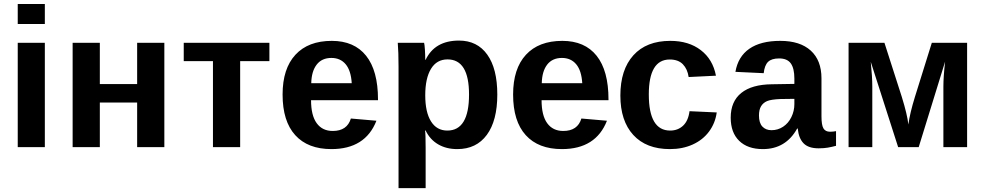

<svg xmlns="http://www.w3.org/2000/svg" viewBox="-20 -745 4986 972"><path d="M69.8 -623.5V-724.6H207V-623.5ZM69.8 0V-528.3H207V0Z M485.4 -528.3V-319.3H674.3V-528.3H812V0H674.3V-226.1H485.4V0H347.7V-528.3Z M910.2 -528.3H1343.8V-435.5H1195.8V0H1058.1V-435.5H910.2Z M1657.7 9.8Q1538.6 9.8 1474.6 -60.8Q1410.6 -131.3 1410.6 -266.6Q1410.6 -397.5 1475.6 -467.8Q1540.5 -538.1 1659.7 -538.1Q1773.4 -538.1 1833.5 -462.6Q1893.6 -387.2 1893.6 -241.7V-237.8H1554.7Q1554.7 -160.6 1583.3 -121.3Q1611.8 -82 1664.6 -82Q1737.3 -82 1756.3 -145L1885.7 -133.8Q1829.6 9.8 1657.7 9.8ZM1657.7 -451.7Q1609.4 -451.7 1583.3 -418Q1557.1 -384.3 1555.7 -323.7H1760.7Q1756.8 -387.7 1730 -419.7Q1703.1 -451.7 1657.7 -451.7Z M2497.6 -266.6Q2497.6 -134.3 2444.6 -62.3Q2391.6 9.8 2294.9 9.8Q2239.3 9.8 2198 -14.4Q2156.7 -38.6 2134.8 -84H2131.8Q2134.8 -69.3 2134.8 4.9V207.5H1997.6V-406.7Q1997.6 -481.4 1993.7 -528.3H2127Q2129.4 -519.5 2131.1 -493.7Q2132.8 -467.8 2132.8 -442.4H2134.8Q2181.2 -539.6 2303.7 -539.6Q2396 -539.6 2446.8 -468.5Q2497.6 -397.5 2497.6 -266.6ZM2354.5 -266.6Q2354.5 -444.3 2245.6 -444.3Q2190.9 -444.3 2161.9 -396.5Q2132.8 -348.6 2132.8 -262.7Q2132.8 -177.2 2161.9 -130.6Q2190.9 -84 2244.6 -84Q2354.5 -84 2354.5 -266.6Z M2824.7 9.8Q2705.6 9.8 2641.6 -60.8Q2577.6 -131.3 2577.6 -266.6Q2577.6 -397.5 2642.6 -467.8Q2707.5 -538.1 2826.7 -538.1Q2940.4 -538.1 3000.5 -462.6Q3060.5 -387.2 3060.5 -241.7V-237.8H2721.7Q2721.7 -160.6 2750.2 -121.3Q2778.8 -82 2831.5 -82Q2904.3 -82 2923.3 -145L3052.7 -133.8Q2996.6 9.8 2824.7 9.8ZM2824.7 -451.7Q2776.4 -451.7 2750.2 -418Q2724.1 -384.3 2722.7 -323.7H2927.7Q2923.8 -387.7 2897 -419.7Q2870.1 -451.7 2824.7 -451.7Z M3371.6 9.8Q3251.5 9.8 3186 -61.8Q3120.6 -133.3 3120.6 -261.2Q3120.6 -392.1 3186.5 -465.1Q3252.4 -538.1 3373.5 -538.1Q3466.8 -538.1 3527.8 -491.2Q3588.9 -444.3 3604.5 -361.8L3466.3 -355Q3460.4 -395.5 3437 -419.7Q3413.6 -443.8 3370.6 -443.8Q3264.6 -443.8 3264.6 -266.6Q3264.6 -84 3372.6 -84Q3411.6 -84 3438 -108.6Q3464.4 -133.3 3470.7 -182.1L3608.4 -175.8Q3601.1 -121.6 3569.6 -79.1Q3538.1 -36.6 3486.8 -13.4Q3435.5 9.8 3371.6 9.8Z M3841.8 9.8Q3765.1 9.8 3722.2 -32Q3679.2 -73.7 3679.2 -149.4Q3679.2 -231.4 3732.7 -274.4Q3786.1 -317.4 3887.7 -318.4L4001.5 -320.3V-347.2Q4001.5 -398.9 3983.4 -424.1Q3965.3 -449.2 3924.3 -449.2Q3886.2 -449.2 3868.4 -431.9Q3850.6 -414.6 3846.2 -374.5L3703.1 -381.3Q3716.3 -458.5 3773.7 -498.3Q3831.1 -538.1 3930.2 -538.1Q4030.3 -538.1 4084.5 -488.8Q4138.7 -439.5 4138.7 -348.6V-156.2Q4138.7 -111.8 4148.7 -95Q4158.7 -78.1 4182.1 -78.1Q4197.8 -78.1 4212.4 -81.1V-6.8Q4200.2 -3.9 4190.4 -1.5Q4180.7 1 4170.9 2.4Q4161.1 3.9 4150.1 4.9Q4139.2 5.9 4124.5 5.9Q4072.8 5.9 4048.1 -19.5Q4023.4 -44.9 4018.6 -94.2H4015.6Q3958 9.8 3841.8 9.8ZM4001.5 -244.6 3931.2 -243.7Q3883.3 -241.7 3863.3 -233.2Q3843.3 -224.6 3832.8 -207Q3822.3 -189.5 3822.3 -160.2Q3822.3 -122.6 3839.6 -104.2Q3856.9 -85.9 3885.7 -85.9Q3918 -85.9 3944.6 -103.5Q3971.2 -121.1 3986.3 -152.1Q4001.5 -183.1 4001.5 -217.8Z M4630.9 0H4526.9L4388.2 -432.1Q4396 -356.4 4396 -306.6V0H4275.9V-528.3H4457.5L4545.4 -254.4Q4573.2 -164.6 4578.6 -114.7Q4586.4 -172.4 4611.8 -254.4L4697.3 -528.3H4876V0H4755.9V-306.6Q4755.9 -356.9 4764.6 -433.1Z"/></svg>

Font: Arial
Style: Bold
Weight: 700
Designer: Steve Matteson
Foundry: Ascender Corporation
Version: Version 2.00.3